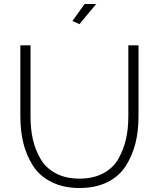

<svg xmlns="http://www.w3.org/2000/svg" viewBox="-20 -937 796 962"><path d="M462 -917 378 -816 343 -832 404 -917ZM378 -42Q447 -42 497 -68.5Q547 -95 573 -141Q599 -187 611 -239Q623 -291 623 -353V-710H674V-353Q674 -279 658 -216.5Q642 -154 608.5 -103Q575 -52 516.5 -23.5Q458 5 379 5Q298 5 238 -25Q178 -55 145 -107Q112 -159 97 -220Q82 -281 82 -353V-710H133V-353Q133 -290 145 -237.5Q157 -185 184 -139.5Q211 -94 260.5 -68Q310 -42 378 -42Z"/></svg>

Font: Raleway
Style: Light
Weight: 300
Designer: Matt McInerney, Pablo Impallari, Rodrigo Fuenzalida
Foundry: Matt McInerney, Pablo Impallari, Rodrigo Fuenzalida
Version: Version 3.000